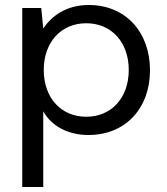

<svg xmlns="http://www.w3.org/2000/svg" viewBox="-20 -528 668 768"><path d="M153 220V-83C186 -23 253 12 334 12C482 12 580 -95 580 -247C580 -399 483 -508 335 -508C243 -508 185 -462 153 -414L145 -496H69V220ZM325 -61C225 -61 155 -136 155 -248C155 -360 225 -435 325 -435C425 -435 495 -360 495 -248C495 -136 425 -61 325 -61Z"/></svg>

Font: Rootstock Sans Body
Style: Regular
Weight: 400
Designer: Colophon Foundry, Jonny Pinhorn
Foundry: Colophon Foundry
Version: Version 1.200;FEAKit 1.0